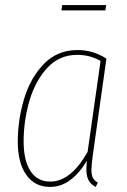

<svg xmlns="http://www.w3.org/2000/svg" viewBox="-20 -726 500 756"><path d="M399 -495 345 -112Q340 -74 340 -57Q340 -38 345.5 -26.5Q351 -15 365 -7L357 10Q337 0 328.5 -16.5Q320 -33 320 -61Q320 -69 322 -93Q293 -44 256.5 -17Q220 10 177 10Q117 10 83.5 -37.5Q50 -85 50 -168Q50 -254 75 -337Q100 -420 153 -474.5Q206 -529 285 -529Q347 -529 399 -495ZM73 -169Q73 -94 100 -52.5Q127 -11 178 -11Q259 -11 325 -128L376 -486Q335 -510 284 -510Q213 -510 165.5 -458Q118 -406 95.5 -327.5Q73 -249 73 -169ZM395 -685H222L225 -706H398Z"/></svg>

Font: Fira Sans Extra Condensed Thin
Style: Italic
Weight: 250
Width: 3
Italic angle: -8°
Designer: Carrois Corporate & Edenspiekermann AG
Foundry: Carrois Corporate GbR & Edenspiekermann AG
Version: Version 4.203